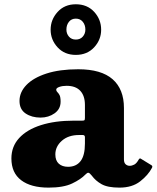

<svg xmlns="http://www.w3.org/2000/svg" viewBox="-20 -846 715 876"><path d="M32 -123Q32 -177.5 67.2 -216Q102.5 -254.5 166.5 -275Q230.5 -295.5 316.5 -295.5H354.5Q363 -295.5 365.2 -297.5Q367.5 -299.5 367.5 -308.5V-367Q367.5 -409 346.2 -431.8Q325 -454.5 284 -454.5Q265 -454.5 250.8 -449.5Q236.5 -444.5 236.5 -437Q236.5 -430.5 241.5 -426Q246.5 -421.5 251.5 -412.5Q256.5 -403.5 256.5 -382Q256.5 -348.5 229 -329Q201.5 -309.5 165 -309.5Q125 -309.5 97 -328.2Q69 -347 69 -385.5Q69 -425.5 100.5 -458.2Q132 -491 192 -510.5Q252 -530 337 -530Q442 -530 493.8 -484.5Q545.5 -439 545.5 -353.5V-118.5Q545.5 -103.5 553.2 -96.5Q561 -89.5 571.5 -89.5Q582 -89.5 592.5 -95Q603 -100.5 612.5 -117.5Q617.5 -126.5 624 -121L670.5 -92.5Q677.5 -88.5 673.5 -80.5Q656 -47 619.5 -18.5Q583 10 525.5 10H525Q471 10 443.2 -5.8Q415.5 -21.5 398.5 -45Q389 -57 383.5 -57.8Q378 -58.5 370 -50Q348.5 -27.5 309 -8.8Q269.5 10 201.5 10Q121 10 76.5 -23.8Q32 -57.5 32 -123ZM232.5 -141.5Q232.5 -113.5 248.2 -99.2Q264 -85 290.5 -85Q327.5 -85 347.5 -110.8Q367.5 -136.5 367.5 -191V-220Q367.5 -230 357.5 -230H340.5Q292 -230 262.2 -203.8Q232.5 -177.5 232.5 -141.5ZM326 -595.5Q274.5 -595.5 242.8 -630Q211 -664.5 211 -710.5Q211 -756.5 242.8 -791.5Q274.5 -826.5 326 -826.5Q378 -826.5 409.8 -791.8Q441.5 -757 441.5 -710.5Q441.5 -664.5 409.5 -630Q377.5 -595.5 326 -595.5ZM326 -665.5Q346 -665.5 357.8 -679Q369.5 -692.5 369.5 -711Q369.5 -732 357.8 -746.5Q346 -761 326 -761Q306 -761 294.5 -746.5Q283 -732 283 -711Q283 -692.5 294.5 -679Q306 -665.5 326 -665.5Z"/></svg>

Font: Besley* Heavy
Style: Regular
Weight: 800
Designer: Owen Earl
Foundry: indestructible type*
Version: Version 3.000; ttfautohint (v1.8.3)